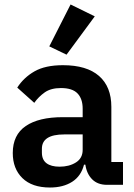

<svg xmlns="http://www.w3.org/2000/svg" viewBox="-20 -825 599 857"><path d="M458 0Q416 0 391.5 -24.5Q367 -49 361 -90H355Q342 -39 302 -13.5Q262 12 203 12Q123 12 80 -30Q37 -72 37 -142Q37 -223 95 -262.5Q153 -302 260 -302H349V-340Q349 -384 326 -408Q303 -432 252 -432Q207 -432 179.5 -412.5Q152 -393 133 -366L57 -434Q86 -479 134 -506.5Q182 -534 261 -534Q367 -534 422 -486Q477 -438 477 -348V-102H529V0ZM246 -81Q289 -81 319 -100Q349 -119 349 -156V-225H267Q167 -225 167 -161V-144Q167 -112 187.5 -96.5Q208 -81 246 -81ZM277 -581 200 -618 295 -805 403 -752Z"/></svg>

Font: IBM Plex Sans Arabic SemiBold
Style: Regular
Weight: 600
Designer: Mike Abbink, Paul van der Laan, Pieter van Rosmalen, Wael Morcos, Khajak Apelian
Foundry: Bold Monday
Version: Version 1.1